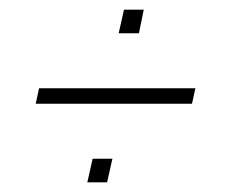

<svg xmlns="http://www.w3.org/2000/svg" viewBox="-20 -452 479 398"><path d="M226 -383 237 -432H278L268 -383ZM54 -237 61 -269H385L378 -237ZM161 -74 172 -123H213L202 -74Z"/></svg>

Font: Saira Ultra Condensed Thin
Style: Italic
Weight: 100
Width: 1
Italic angle: -12°
Designer: Hector Gatti with collaboration of the Omnibus-Type team
Foundry: Omnibus-Type
Version: Version 1.001; ttfautohint (v1.8)